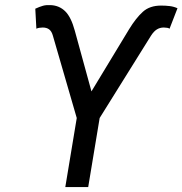

<svg xmlns="http://www.w3.org/2000/svg" viewBox="-20 -758 739 778"><path d="M244.6 0 291 -279.8 194.3 -613.3Q189.5 -630.9 179.4 -638.7Q169.4 -646.5 152.8 -646.5Q146.5 -646.5 138.9 -645.3Q131.3 -644 127.4 -641.6L123 -722.7Q141.1 -731 154.1 -734.6Q167 -738.3 185.1 -737.3Q220.2 -735.8 244.1 -712.4Q268.1 -689 283.2 -633.3L350.6 -387.7L502.9 -639.2Q531.2 -685.5 559.1 -710.4Q586.9 -735.4 632.8 -735.4Q650.9 -735.4 667.5 -733.4Q684.1 -731.4 699.2 -724.6L667 -641.6Q664.6 -644 657.5 -645.3Q650.4 -646.5 643.6 -646.5Q627.9 -646.5 615.5 -638.7Q603 -630.9 591.8 -613.3L383.8 -279.8L337.4 0Z"/></svg>

Font: Adwaita Sans
Style: Italic
Weight: 400
Italic angle: -9.39999°
Designer: Rasmus Andersson
Foundry: rsms
Version: Version 4.001;git-9221beed3